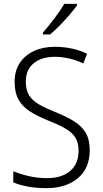

<svg xmlns="http://www.w3.org/2000/svg" viewBox="-20 -967 533 997"><path d="M446 -187Q446 -93 384 -41.5Q322 10 223 10Q169 10 125.5 2Q82 -6 49 -20V-78Q84 -63 129.5 -52.5Q175 -42 225 -42Q300 -42 344 -79Q388 -116 388 -184Q388 -225 371.5 -252Q355 -279 319.5 -299.5Q284 -320 228 -342Q176 -363 137 -387.5Q98 -412 77 -448.5Q56 -485 56 -542Q56 -600 83 -640.5Q110 -681 157 -702.5Q204 -724 265 -724Q312 -724 354.5 -714.5Q397 -705 432 -688L413 -638Q375 -655 337.5 -663.5Q300 -672 264 -672Q196 -672 155 -638.5Q114 -605 114 -543Q114 -499 131.5 -471.5Q149 -444 183 -424.5Q217 -405 265 -386Q322 -363 362.5 -338.5Q403 -314 424.5 -278.5Q446 -243 446 -187ZM380 -939Q365 -918 341 -890Q317 -862 290 -834.5Q263 -807 240 -788H203V-798Q232 -831 263 -872Q294 -913 314 -947H380Z"/></svg>

Font: Noto Sans Myanmar SemiCondensed Light
Style: Regular
Weight: 300
Width: 4
Designer: Monotype Design Team
Foundry: Monotype Imaging Inc.
Version: Version 2.107; ttfautohint (v1.8.4.7-5d5b)